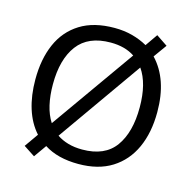

<svg xmlns="http://www.w3.org/2000/svg" viewBox="-112 -858 1004 1002"><g transform="rotate(15 390.5 -357.5)"><path d="M720 -358Q720 -247 682.5 -164.5Q645 -82 572 -36Q499 10 391 10Q279 10 206 -37L158 31L97 -9L149 -83Q105 -132 83 -202Q61 -272 61 -359Q61 -469 97 -551Q133 -633 206.5 -679Q280 -725 392 -725Q444 -725 488.5 -713Q533 -701 570 -680L616 -746L677 -705L626 -634Q720 -535 720 -358ZM156 -358Q156 -297 167.5 -247Q179 -197 203 -160L522 -611Q470 -646 392 -646Q271 -646 213.5 -569.5Q156 -493 156 -358ZM625 -358Q625 -487 574 -560L254 -106Q280 -88 314.5 -78Q349 -68 391 -68Q513 -68 569 -145.5Q625 -223 625 -358Z"/></g></svg>

Font: Noto Sans Hanunoo
Style: Regular
Weight: 400
Designer: Monotype Design Team
Foundry: Monotype Imaging Inc.
Version: Version 2.003; ttfautohint (v1.8.4.7-5d5b)